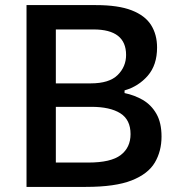

<svg xmlns="http://www.w3.org/2000/svg" viewBox="-20 -733 692 753"><path d="M316.5 0H84V-713H356Q444 -713 496.5 -692.5Q549 -672 572.5 -634.8Q596 -597.5 596 -546.5Q596 -478 559.5 -436Q523 -394 468.5 -378.5V-368Q507.5 -360 540.5 -340.8Q573.5 -321.5 593.5 -286.5Q613.5 -251.5 613.5 -197.5Q613.5 -140 587.2 -95.5Q561 -51 496.5 -25.5Q432 0 316.5 0ZM347 -617.5H199V-406H335.5Q408.5 -406 441.5 -438.8Q474.5 -471.5 474.5 -517.5Q474.5 -617.5 347 -617.5ZM199 -95.5H326.5Q415 -95.5 453.5 -125Q492 -154.5 492 -207Q492 -263.5 451.8 -288.8Q411.5 -314 338.5 -314H199Z"/></svg>

Font: Commissioner Medium
Style: Regular
Weight: 500
Designer: Kostas Bartsokas
Foundry: Kostas Bartsokas
Version: Version 1.000; ttfautohint (v1.8.3)